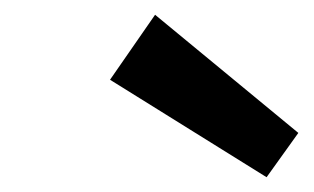

<svg xmlns="http://www.w3.org/2000/svg" viewBox="-20 -849 425 260"><path d="M190 -829 384 -669 341 -609 129 -741Z"/></svg>

Font: Bitter SemiBold
Style: Italic
Weight: 600
Italic angle: -9°
Designer: Sol Matas, and Bitter project Authors
Foundry: Sol Matas
Version: Version 2.001